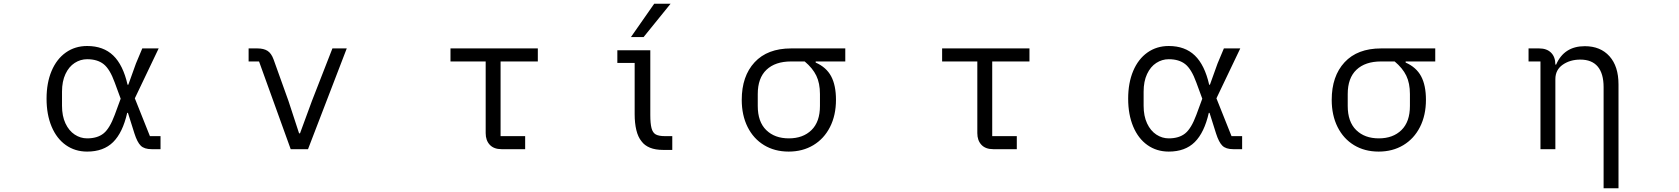

<svg xmlns="http://www.w3.org/2000/svg" viewBox="-20 -801 9016 1031"><path d="M230 -271Q230 -356 257 -420Q284 -484 333.5 -519Q383 -554 448 -554Q535 -554 588 -503Q641 -452 665 -346H669L710 -460L744 -541H832L704 -273L785 -70H842V0H794Q755 0 736 -18.5Q717 -37 702 -84L667 -195H663Q639 -89 587.5 -38Q536 13 448 13Q383 13 333.5 -22Q284 -57 257 -121.5Q230 -186 230 -271ZM596 -184 628 -271 596 -358Q570 -430 536.5 -456.5Q503 -483 448 -483Q412 -483 381 -463Q350 -443 331.5 -403.5Q313 -364 313 -309V-233Q313 -178 331.5 -138.5Q350 -99 381 -78.5Q412 -58 448 -58Q503 -58 536 -84.5Q569 -111 596 -184Z M1541 0 1371 -471H1315V-541H1362Q1396 -541 1416.5 -528Q1437 -515 1449 -482L1529 -259L1586 -85H1591L1655 -259L1765 -541H1842L1634 0Z M2673 0Q2632 0 2610 -23.5Q2588 -47 2588 -86V-471H2399V-541H2868V-471H2668V-70H2800V0Z M3493 -781H3581L3436 -602H3368ZM3541 4Q3499 4 3470 -8Q3441 -20 3425 -42Q3406 -65 3397 -102.5Q3388 -140 3388 -188V-463H3295V-531H3472V-183Q3472 -138 3478.5 -113Q3485 -88 3501.5 -79Q3518 -70 3551 -70H3590V4Z M3963 -265Q3963 -392 4032 -466.5Q4101 -541 4228 -541H4519V-471H4360V-465Q4417 -440 4443 -391.5Q4469 -343 4469 -265Q4469 -182 4437 -119Q4405 -56 4347.5 -21.5Q4290 13 4215 13Q4140 13 4083 -21.5Q4026 -56 3994.5 -119Q3963 -182 3963 -265ZM4383 -232V-296Q4383 -354 4363.5 -394.5Q4344 -435 4301 -471H4228Q4143 -471 4096 -426.5Q4049 -382 4049 -296V-232Q4049 -147 4094.5 -102.5Q4140 -58 4216 -58Q4292 -58 4337.5 -102.5Q4383 -147 4383 -232Z M5313 0Q5272 0 5250 -23.5Q5228 -47 5228 -86V-471H5039V-541H5508V-471H5308V-70H5440V0Z M6038 -271Q6038 -356 6065 -420Q6092 -484 6141.5 -519Q6191 -554 6256 -554Q6343 -554 6396 -503Q6449 -452 6473 -346H6477L6518 -460L6552 -541H6640L6512 -273L6593 -70H6650V0H6602Q6563 0 6544 -18.5Q6525 -37 6510 -84L6475 -195H6471Q6447 -89 6395.5 -38Q6344 13 6256 13Q6191 13 6141.5 -22Q6092 -57 6065 -121.5Q6038 -186 6038 -271ZM6404 -184 6436 -271 6404 -358Q6378 -430 6344.5 -456.5Q6311 -483 6256 -483Q6220 -483 6189 -463Q6158 -443 6139.5 -403.5Q6121 -364 6121 -309V-233Q6121 -178 6139.5 -138.5Q6158 -99 6189 -78.5Q6220 -58 6256 -58Q6311 -58 6344 -84.5Q6377 -111 6404 -184Z M7131 -265Q7131 -392 7200 -466.5Q7269 -541 7396 -541H7687V-471H7528V-465Q7585 -440 7611 -391.5Q7637 -343 7637 -265Q7637 -182 7605 -119Q7573 -56 7515.5 -21.5Q7458 13 7383 13Q7308 13 7251 -21.5Q7194 -56 7162.5 -119Q7131 -182 7131 -265ZM7551 -232V-296Q7551 -354 7531.5 -394.5Q7512 -435 7469 -471H7396Q7311 -471 7264 -426.5Q7217 -382 7217 -296V-232Q7217 -147 7262.5 -102.5Q7308 -58 7384 -58Q7460 -58 7505.5 -102.5Q7551 -147 7551 -232Z M8591 -333Q8591 -406 8559.5 -443.5Q8528 -481 8466 -481Q8411 -481 8371.5 -453.5Q8332 -426 8332 -376V0H8252V-471H8188V-541H8245Q8286 -541 8309 -518Q8332 -495 8332 -454H8336Q8379 -553 8490 -553Q8574 -553 8622.5 -499Q8671 -445 8671 -348V210H8591Z"/></svg>

Font: PlemolJP
Style: Regular
Weight: 400
Monospace: yes
Version: v2.0.4; ttfautohint (v1.8.4.7-5d5b-dirty) -l 6 -r 45 -G 200 